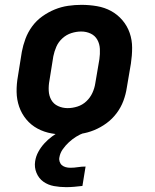

<svg xmlns="http://www.w3.org/2000/svg" viewBox="-20 -548 640 792"><path d="M257 8Q225 8 193.5 2.5Q162 -3 135 -17.5Q108 -32 88.5 -55.5Q69 -79 59 -108Q49 -137 48.5 -169Q48 -201 54 -234L70 -334Q75 -361 85 -388Q95 -415 112.5 -439Q130 -463 154.5 -480.5Q179 -498 206 -509Q233 -520 261 -524Q289 -528 316 -528Q349 -528 380.5 -522.5Q412 -517 438.5 -502.5Q465 -488 485 -464.5Q505 -441 515 -412Q525 -383 525 -351Q525 -319 520 -286L503 -186Q499 -159 489 -132Q479 -105 461 -81Q443 -57 419 -39.5Q395 -22 368 -11Q341 0 313 4Q285 8 257 8ZM259 -102Q279 -102 299.5 -108.5Q320 -115 336 -130Q352 -145 361 -164.5Q370 -184 373 -204L390 -304Q393 -325 392 -346Q391 -367 381.5 -384Q372 -401 354 -409.5Q336 -418 315 -418Q295 -418 274.5 -411.5Q254 -405 237.5 -390Q221 -375 212.5 -355.5Q204 -336 200 -316L184 -216Q180 -195 181 -174Q182 -153 191.5 -136Q201 -119 219.5 -110.5Q238 -102 259 -102ZM253 224Q227 224 202.5 219.5Q178 215 159 201.5Q140 188 130.5 165Q121 142 125 117Q128 97 138 78.5Q148 60 162.5 44Q177 28 194.5 15Q212 2 231 -8H329L327 0Q310 6 294 16Q278 26 264 39Q250 52 239 67.5Q228 83 225 101Q223 110 226 119Q229 128 235.5 133.5Q242 139 251 141.5Q260 144 270 144Q286 144 301.5 141.5Q317 139 333 139L320 219Q303 221 286 222.5Q269 224 253 224Z"/></svg>

Font: Iosevka SS04 XBd Ex Obl
Style: Regular
Weight: 800
Width: 7
Italic angle: -9°
Monospace: yes
Designer: Belleve Invis
Foundry: Belleve Invis
Version: Version 19.0.0; ttfautohint (v1.8.4)